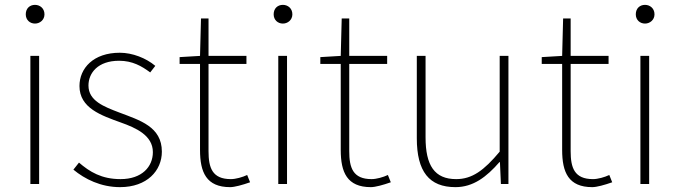

<svg xmlns="http://www.w3.org/2000/svg" viewBox="-20 -757 2795 790"><path d="M105 0H141V-527H105ZM124 -660C144 -660 163 -675 163 -698C163 -723 144 -737 124 -737C103 -737 86 -723 86 -698C86 -675 103 -660 124 -660Z M474 13C585 13 646 -55 646 -133C646 -236 555 -262 471 -294C408 -318 344 -342 344 -405C344 -457 383 -507 470 -507C525 -507 563 -485 598 -459L619 -486C581 -518 525 -540 473 -540C364 -540 307 -476 307 -403C307 -312 397 -282 477 -253C539 -231 609 -200 609 -131C609 -71 564 -20 476 -20C398 -20 349 -50 305 -88L282 -59C329 -20 395 13 474 13Z M927 13C945 13 978 4 1009 -7L997 -37C978 -28 950 -20 930 -20C853 -20 838 -67 838 -135V-494H994V-527H838V-681H807L803 -527L719 -522V-494H803V-140C803 -48 829 13 927 13Z M1125 0H1161V-527H1125ZM1144 -660C1164 -660 1183 -675 1183 -698C1183 -723 1164 -737 1144 -737C1123 -737 1106 -723 1106 -698C1106 -675 1123 -660 1144 -660Z M1506 13C1524 13 1557 4 1588 -7L1576 -37C1557 -28 1529 -20 1509 -20C1432 -20 1417 -67 1417 -135V-494H1573V-527H1417V-681H1386L1382 -527L1298 -522V-494H1382V-140C1382 -48 1408 13 1506 13Z M1854 13C1927 13 1982 -29 2035 -90H2037L2041 0H2072V-527H2036V-133C1971 -55 1922 -20 1857 -20C1768 -20 1731 -76 1731 -192V-527H1695V-188C1695 -51 1746 13 1854 13Z M2417 13C2435 13 2468 4 2499 -7L2487 -37C2468 -28 2440 -20 2420 -20C2343 -20 2328 -67 2328 -135V-494H2484V-527H2328V-681H2297L2293 -527L2209 -522V-494H2293V-140C2293 -48 2319 13 2417 13Z M2615 0H2651V-527H2615ZM2634 -660C2654 -660 2673 -675 2673 -698C2673 -723 2654 -737 2634 -737C2613 -737 2596 -723 2596 -698C2596 -675 2613 -660 2634 -660Z"/></svg>

Font: Noto Sans CJK JP Thin
Style: Regular
Weight: 250
Designer: Ryoko NISHIZUKA (kana & ideographs); Paul D. Hunt (Latin, Greek & Cyrillic); Wenlong ZHANG (bopomofo); Sandoll Communica
Foundry: Adobe Systems Incorporated
Version: Version 1.004;PS 1.004;hotconv 1.0.82;makeotf.lib2.5.63406